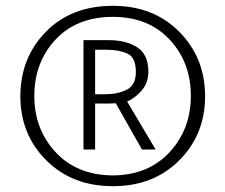

<svg xmlns="http://www.w3.org/2000/svg" viewBox="-20 -818 775 660"><path d="M685 -487Q685 -356 596.5 -267Q508 -178 368 -178Q228 -178 139 -267Q50 -356 50 -487Q50 -619 137.5 -708.5Q225 -798 368 -798Q508 -798 596.5 -708.5Q685 -619 685 -487ZM98 -488Q98 -374 171 -295Q244 -216 368 -215Q490 -216 563 -295Q636 -374 636 -488Q636 -604 563 -682Q490 -760 368 -760Q244 -760 171 -682Q98 -604 98 -488ZM347 -647H307V-494H342Q384 -494 415.5 -509.5Q447 -525 447 -571Q447 -620 418.5 -633.5Q390 -647 347 -647ZM468 -304 378 -463Q371 -463 363.5 -462.5Q356 -462 349 -462H307V-304H267V-680H354Q413 -680 451.5 -655.5Q490 -631 490 -572Q490 -534 467.5 -507.5Q445 -481 417 -469L515 -304Z"/></svg>

Font: Palanquin Thin
Style: Regular
Weight: 250
Designer: Pria Ravichandran
Version: Version 1.001